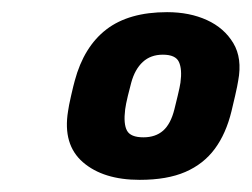

<svg xmlns="http://www.w3.org/2000/svg" viewBox="-20 -725 414 316"><path d="M210 -429Q150 -429 116.5 -458Q83 -487 92 -542Q93 -550 97 -567.5Q101 -585 103 -592Q118 -648 155 -676.5Q192 -705 255 -705Q292 -705 320.5 -692Q349 -679 364 -654Q379 -629 372 -592Q371 -585 367 -567.5Q363 -550 361 -542Q352 -505 333.5 -480Q315 -455 285 -442Q255 -429 210 -429ZM216 -499Q236 -499 248.5 -510Q261 -521 267 -545Q269 -553 272.5 -567.5Q276 -582 277 -589Q280 -611 274.5 -623Q269 -635 248 -635Q228 -635 215 -623Q202 -611 196 -589Q194 -582 190.5 -567.5Q187 -553 186 -545Q183 -521 189 -510Q195 -499 216 -499Z"/></svg>

Font: Rubik SemiBold
Style: Italic
Weight: 600
Italic angle: -12°
Designer: Hubert and Fischer
Foundry: Hubert and Fischer
Version: Version 2.300;gftools[0.9.30]